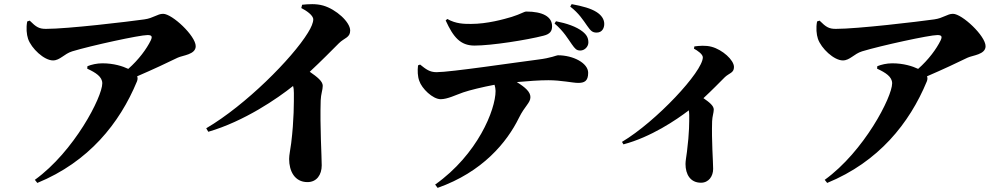

<svg xmlns="http://www.w3.org/2000/svg" viewBox="-20 -828 4870 931"><path d="M403 -495C444 -476 476 -456 476 -424C476 -358 340 -94 149 44L161 59C410 -43 560 -230 644 -433C648 -443 648 -451 645 -458C724 -492 796 -526 841 -548C866 -560 929 -563 929 -604C929 -654 815 -761 771 -761C743 -761 724 -740 680 -734C602 -723 309 -688 203 -688C170 -688 156 -696 124 -728L112 -724C106 -693 109 -661 116 -640C132 -593 194 -535 237 -535C271 -535 291 -567 330 -579C422 -607 657 -658 695 -658C714 -658 721 -653 711 -632C691 -591 653 -539 602 -494C575 -507 531 -521 477 -521C449 -521 424 -515 404 -507Z M1441 -789C1465 -777 1499 -754 1499 -734C1499 -719 1490 -696 1473 -669C1397 -545 1171 -318 980 -206L990 -189C1165 -240 1326 -351 1401 -411C1404 -401 1405 -390 1405 -377C1405 -332 1406 -248 1392 -134C1388 -102 1382 -77 1382 -57C1382 2 1409 55 1471 55C1516 55 1540 19 1540 -26C1540 -73 1531 -212 1535 -341C1536 -372 1545 -392 1545 -412C1545 -434 1518 -455 1482 -480C1539 -533 1589 -584 1623 -618C1650 -645 1678 -645 1678 -680C1678 -721 1610 -783 1547 -801C1512 -811 1475 -808 1445 -805Z M2753 -613C2768 -592 2775 -583 2794 -583C2815 -583 2833 -602 2833 -622C2833 -644 2825 -659 2805 -675C2775 -699 2727 -715 2676 -725L2669 -714C2714 -676 2735 -638 2753 -613ZM2827 -703C2844 -679 2852 -670 2873 -670C2900 -670 2910 -692 2910 -712C2910 -735 2896 -755 2872 -770C2845 -787 2806 -798 2752 -808L2745 -796C2787 -764 2808 -730 2827 -703ZM2616 -655C2648 -663 2657 -678 2657 -701C2657 -748 2610 -772 2532 -772C2521 -772 2506 -760 2461 -746C2424 -735 2343 -712 2264 -712C2231 -712 2191 -712 2149 -736L2141 -729C2178 -648 2212 -607 2281 -607C2363 -607 2535 -634 2616 -655ZM2102 83C2320 6 2438 -138 2496 -256C2525 -315 2552 -329 2552 -357C2552 -382 2528 -404 2486 -430C2542 -435 2596 -439 2639 -439C2701 -439 2758 -426 2783 -426C2813 -426 2832 -434 2832 -475C2832 -522 2760 -560 2685 -560C2678 -560 2654 -547 2588 -539C2478 -525 2164 -478 2097 -478C2063 -478 2046 -492 2017 -515L2007 -511C2004 -486 2005 -457 2013 -436C2025 -399 2078 -347 2117 -347C2150 -347 2191 -368 2226 -380C2258 -391 2320 -406 2378 -417C2381 -407 2383 -396 2383 -387C2383 -296 2296 -79 2090 67Z M3345 -592C3362 -583 3388 -565 3388 -550C3388 -481 3162 -239 2996 -140L3003 -128C3136 -163 3260 -247 3320 -293C3321 -286 3322 -278 3322 -270C3322 -236 3323 -187 3311 -92C3308 -68 3304 -48 3304 -33C3304 17 3327 58 3379 58C3417 58 3438 26 3438 -9C3438 -43 3430 -145 3433 -240C3434 -265 3441 -281 3441 -297C3441 -315 3420 -332 3391 -352C3433 -391 3470 -429 3495 -454C3516 -474 3539 -474 3539 -503C3539 -537 3483 -587 3431 -601C3402 -609 3371 -606 3347 -603Z M4233 -495C4274 -476 4306 -456 4306 -424C4306 -358 4170 -94 3979 44L3991 59C4240 -43 4390 -230 4474 -433C4478 -443 4478 -451 4475 -458C4554 -492 4626 -526 4671 -548C4696 -560 4759 -563 4759 -604C4759 -654 4645 -761 4601 -761C4573 -761 4554 -740 4510 -734C4432 -723 4139 -688 4033 -688C4000 -688 3986 -696 3954 -728L3942 -724C3936 -693 3939 -661 3946 -640C3962 -593 4024 -535 4067 -535C4101 -535 4121 -567 4160 -579C4252 -607 4487 -658 4525 -658C4544 -658 4551 -653 4541 -632C4521 -591 4483 -539 4432 -494C4405 -507 4361 -521 4307 -521C4279 -521 4254 -515 4234 -507Z"/></svg>

Font: Source Han Serif KR Heavy
Style: Regular
Weight: 900
Designer: Ryoko NISHIZUKA 西塚涼子 (kana & ideographs); Frank Grießhammer (Latin, Greek & Cyrillic); Wenlong ZHANG 张文龙 (bopomofo); San
Foundry: Adobe
Version: Version 2.001;hotconv 1.1.0;makeotfexe 2.6.0